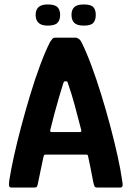

<svg xmlns="http://www.w3.org/2000/svg" viewBox="-20 -842 590 862"><path d="M31 0Q23 0 21 -7Q19 -14 22 -34Q29 -79 43 -142.5Q57 -206 76 -277Q95 -348 116.5 -419Q138 -490 161 -551.5Q184 -613 205 -654Q211 -663 215.5 -668Q220 -673 227 -673H322Q330 -670 335 -666.5Q340 -663 345 -654Q366 -613 389 -551.5Q412 -490 434 -419Q456 -348 475 -276.5Q494 -205 508 -141.5Q522 -78 528 -34Q532 -14 530 -7Q528 0 519 0H416Q408 0 405 -4.5Q402 -9 398 -28Q394 -51 387.5 -82.5Q381 -114 376 -138Q375 -145 373 -146.5Q371 -148 364 -148H186Q179 -147 178 -146Q177 -145 175 -137Q170 -114 163.5 -82.5Q157 -51 152 -27Q149 -9 146 -4.5Q143 0 135 0ZM214 -249H336Q343 -249 344.5 -251.5Q346 -254 344 -261Q331 -312 316 -367.5Q301 -423 285 -468Q283 -477 278 -477H271Q267 -477 264 -468Q256 -442 245.5 -407Q235 -372 225 -334Q215 -296 206 -260Q205 -254 206 -251.5Q207 -249 214 -249ZM250 -775Q250 -752 238 -739.5Q226 -727 194 -727Q166 -727 153 -739.5Q140 -752 140 -775Q140 -798 153 -810Q166 -822 194 -822Q226 -822 238 -810Q250 -798 250 -775ZM410 -775Q410 -752 399 -739.5Q388 -727 356 -727Q326 -727 313.5 -739.5Q301 -752 301 -775Q301 -798 313.5 -810Q326 -822 356 -822Q388 -822 399 -810Q410 -798 410 -775Z"/></svg>

Font: Glory
Style: Bold
Weight: 700
Designer: Robert Leuschke
Foundry: Robert Leuschke
Version: Version 1.011